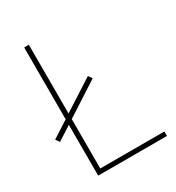

<svg xmlns="http://www.w3.org/2000/svg" viewBox="-172 -820 850 926"><g transform="rotate(-30 253.0 -357.0)"><path d="M103 0H486V-25H129V-300L315 -420L300 -441L129 -331V-714H103V-314L10 -254L25 -233L103 -283Z"/></g></svg>

Font: Noto Sans Gujarati UI Thin
Style: Regular
Weight: 100
Designer: Jelle Bosma - Monotype Design Team, Universal Thirst
Foundry: Monotype Imaging Inc.
Version: Version 2.106